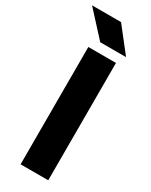

<svg xmlns="http://www.w3.org/2000/svg" viewBox="-254 -944 782 992"><g transform="rotate(30 137.0 -448.0)"><path d="M67 -700H232V0H67ZM-24 -896H149L262 -752H108Z"/></g></svg>

Font: Oak Sans ExtraBold
Style: Regular
Weight: 800
Designer: Erik Kennedy, Walven
Foundry: Erik Kennedy, Walven
Version: Version 1.000